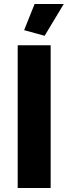

<svg xmlns="http://www.w3.org/2000/svg" viewBox="-20 -935 340 955"><path d="M202 -757 297 -915H152L100 -785ZM68 0H232V-710H68Z"/></svg>

Font: FIGSv2-sans-serif ExtraBold
Style: Regular
Weight: 800
Designer: Matt McInerney, Pablo Impallari, Rodrigo Fuenzalida,Mirko Velimirovic
Foundry: Matt McInerney, Pablo Impallari, Rodrigo Fuenzalida
Version: Version 4.021;hotconv 1.0.109;makeotfexe 2.5.65596